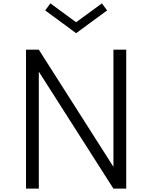

<svg xmlns="http://www.w3.org/2000/svg" viewBox="-20 -1120 904 1140"><path d="M616 -1058 585 -1100 432 -988 279 -1100 248.5 -1058 432 -923ZM210.5 0V-694.5L653.5 0H729.5V-825H653.5V-129.5L210.5 -825H134.5V0Z"/></svg>

Font: Spartan
Style: Regular
Weight: 400
Designer: Matt Bailey, Mirko Velimirovic
Foundry: Matt Bailey
Version: Version 1.003